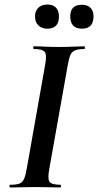

<svg xmlns="http://www.w3.org/2000/svg" viewBox="-20 -830 434 850"><path d="M25 0Q22 0 22 -6Q22 -12 25 -12Q52 -12 65.5 -17Q79 -22 86 -37Q93 -52 98 -81L180 -544Q188 -587 178 -600Q168 -613 130 -613Q127 -613 127 -619Q127 -625 130 -625Q153 -625 181 -623.5Q209 -622 240 -622Q275 -622 303 -623.5Q331 -625 353 -625Q356 -625 356 -619Q356 -613 353 -613Q326 -613 312 -607Q298 -601 291.5 -586Q285 -571 280 -542L198 -81Q190 -38 199.5 -25Q209 -12 248 -12Q250 -12 250 -6Q250 0 248 0Q226 0 198 -1Q170 -2 136 -2Q105 -2 76.5 -1Q48 0 25 0ZM190 -703Q165 -703 150 -717.5Q135 -732 135 -758Q135 -782 150 -796Q165 -810 190 -810Q215 -810 228 -796Q241 -782 241 -758Q241 -703 190 -703ZM343 -703Q291 -703 291 -758Q291 -809 343 -809Q367 -809 380.5 -795.5Q394 -782 394 -758Q394 -703 343 -703Z"/></svg>

Font: Cormorant Garamond Light
Style: Bold Italic
Weight: 700
Italic angle: -10°
Version: Version 4.001